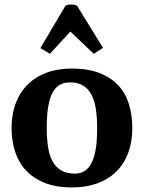

<svg xmlns="http://www.w3.org/2000/svg" viewBox="-20 -814 634 846"><path d="M186 -250Q186 -205 191.5 -167.5Q197 -130 211 -104Q225 -78 249 -63.5Q273 -49 311 -49Q333 -49 351 -59.5Q369 -70 382 -93.5Q395 -117 401.5 -155.5Q408 -194 408 -250Q408 -296 402.5 -333Q397 -370 383.5 -396Q370 -422 347 -436.5Q324 -451 289 -451Q263 -451 244 -440.5Q225 -430 212 -406.5Q199 -383 192.5 -344.5Q186 -306 186 -250ZM31 -250Q31 -311 49.5 -359.5Q68 -408 102.5 -442Q137 -476 186 -494Q235 -512 297 -512Q367 -512 417.5 -492.5Q468 -473 500.5 -438.5Q533 -404 548 -355.5Q563 -307 563 -250Q563 -189 545 -140.5Q527 -92 492.5 -58Q458 -24 408.5 -6Q359 12 297 12Q229 12 179 -7.5Q129 -27 96 -61.5Q63 -96 47 -144.5Q31 -193 31 -250ZM200 -577 158 -602 268 -788Q274 -794 292 -794Q293 -794 295 -794Q311 -794 320 -788L434 -603L393 -577L290 -675Z"/></svg>

Font: PTSerif
Style: Bold
Weight: 700
Designer: A.Korolkova, O.Umpeleva, V.Yefimov
Foundry: ParaType Ltd
Version: Version 1.000W OFL; ttfautohint (v1.2) -l 8 -r 50 -G 200 -x 